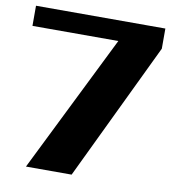

<svg xmlns="http://www.w3.org/2000/svg" viewBox="-80 -773 761 843"><g transform="rotate(10 301.0 -351.5)"><path d="M295.4 0H91.8L395.5 -613.3H12.7V-703.1H589.4V-613.3Z"/></g></svg>

Font: Aclonica
Style: Regular
Weight: 400
Designer: Astigmatic (AOETI)
Foundry: Astigmatic (AOETI)
Version: Version 1.000